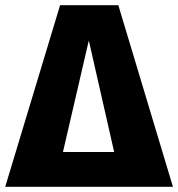

<svg xmlns="http://www.w3.org/2000/svg" viewBox="-39 -715 682 735"><path d="M623 0H-19L191 -695H414ZM398 -133 301 -560 202 -133Z"/></svg>

Font: Trujillo ExtraBold
Style: Regular
Weight: 800
Designer: Fira Sans original fonts by bBox Type GmbH, Carrois Corporate GbR, & Edenspiekermann AG / Changes by Cristiano Sobral
Foundry: Fira Sans original fonts by bBox Type GmbH, Carrois Corporate GbR, & Edenspiekermann AG / Changes by Cristiano Sobral
Version: Version 4.301;July 28, 2020;FontCreator 13.0.0.2655 64-bit